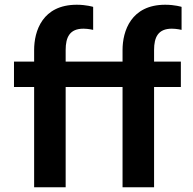

<svg xmlns="http://www.w3.org/2000/svg" viewBox="-20 -790 814 810"><path d="M257 0V-423H497V0H630V-423H743V-530H630V-579C630 -633 647 -669 705 -669C725 -669 746 -664 746 -664V-761C746 -761 718 -770 677 -770C533 -770 497 -659 497 -579V-530H257V-579C257 -633 274 -669 332 -669C352 -669 373 -664 373 -664V-761C373 -761 344 -770 304 -770C159 -770 124 -659 124 -579V-530H39V-423H124V0Z"/></svg>

Font: Be Vietnam Pro SemiBold
Style: Regular
Weight: 600
Designer: Lam Bao, Tony Le, Vietanh Nguyen
Foundry: Yellow Type Foundry
Version: Version 1.002